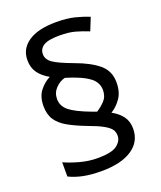

<svg xmlns="http://www.w3.org/2000/svg" viewBox="-142 -855 797 950"><g transform="rotate(-20 256.5 -380.0)"><path d="M67 -395Q67 -445 91 -475.5Q115 -506 146 -521Q110 -541 90 -568.5Q70 -596 70 -636Q70 -696 121 -730.5Q172 -765 267 -765Q323 -765 362 -755.5Q401 -746 438 -731L411 -664Q377 -678 343 -687.5Q309 -697 261 -697Q201 -697 176.5 -681.5Q152 -666 152 -638Q152 -610 180 -590.5Q208 -571 284 -543Q361 -515 404 -479Q447 -443 447 -383Q447 -332 424 -299.5Q401 -267 372 -250Q407 -231 426.5 -204.5Q446 -178 446 -140Q446 -71 388.5 -33Q331 5 228 5Q173 5 132 -3.5Q91 -12 59 -28V-103Q91 -88 138 -75Q185 -62 232 -62Q306 -62 334 -83.5Q362 -105 362 -133Q362 -152 352.5 -166Q343 -180 315.5 -195.5Q288 -211 233 -231Q181 -251 143.5 -272Q106 -293 86.5 -322Q67 -351 67 -395ZM142 -405Q142 -368 173.5 -342.5Q205 -317 285 -287L307 -279Q330 -293 350.5 -314.5Q371 -336 371 -370Q371 -395 357.5 -415Q344 -435 310 -453.5Q276 -472 214 -491Q186 -484 164 -461Q142 -438 142 -405Z"/></g></svg>

Font: Noto Sans Lydian
Style: Regular
Weight: 400
Designer: Monotype Design Team
Foundry: Monotype Imaging Inc.
Version: Version 2.002; ttfautohint (v1.8.4.7-5d5b)